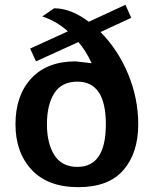

<svg xmlns="http://www.w3.org/2000/svg" viewBox="-20 -771 644 805"><path d="M559.6 -250Q559.6 -129.9 497.6 -58.1Q435.5 13.7 308.6 13.7Q180.7 13.7 112.8 -59.1Q44.9 -131.8 44.9 -250Q44.9 -371.1 111.3 -442.4Q177.7 -513.7 296.9 -513.7L364.3 -505.9Q338.9 -560.5 308.6 -594.7L130.9 -513.7L106.4 -567.4L264.6 -639.6Q216.8 -682.6 157.2 -702.1L207 -736.3Q277.3 -736.3 352.5 -679.7L505.9 -751L530.3 -696.3L401.4 -636.7Q475.6 -561.5 517.6 -459.5Q559.6 -357.4 559.6 -250ZM304.7 -428.7Q238.3 -428.7 207.5 -379.9Q176.8 -331.1 176.8 -250Q176.8 -169.9 208 -120.6Q239.3 -71.3 304.7 -71.3Q423.8 -71.3 423.8 -250Q423.8 -428.7 304.7 -428.7Z"/></svg>

Font: FreeUniversal
Style: Bold
Weight: 700
Version: Version 1.001